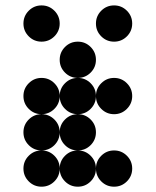

<svg xmlns="http://www.w3.org/2000/svg" viewBox="-20 -704 587 724"><path d="M205.1 -615.2Q205.1 -586.9 185.1 -566.9Q165 -546.9 136.7 -546.9Q108.4 -546.9 88.4 -566.9Q68.4 -586.9 68.4 -615.2Q68.4 -643.6 88.4 -663.6Q108.4 -683.6 136.7 -683.6Q165 -683.6 185.1 -663.6Q205.1 -643.6 205.1 -615.2ZM478.5 -615.2Q478.5 -586.9 458.5 -566.9Q438.5 -546.9 410.2 -546.9Q381.8 -546.9 361.8 -566.9Q341.8 -586.9 341.8 -615.2Q341.8 -643.6 361.8 -663.6Q381.8 -683.6 410.2 -683.6Q438.5 -683.6 458.5 -663.6Q478.5 -643.6 478.5 -615.2ZM205.1 -341.8Q205.1 -313.5 185.1 -293.5Q165 -273.4 136.7 -273.4Q108.4 -273.4 88.4 -293.5Q68.4 -313.5 68.4 -341.8Q68.4 -370.1 88.4 -390.1Q108.4 -410.2 136.7 -410.2Q165 -410.2 185.1 -390.1Q205.1 -370.1 205.1 -341.8ZM205.1 -205.1Q205.1 -176.8 185.1 -156.7Q165 -136.7 136.7 -136.7Q108.4 -136.7 88.4 -156.7Q68.4 -176.8 68.4 -205.1Q68.4 -233.4 88.4 -253.4Q108.4 -273.4 136.7 -273.4Q165 -273.4 185.1 -253.4Q205.1 -233.4 205.1 -205.1ZM205.1 -68.4Q205.1 -40 185.1 -20Q165 0 136.7 0Q108.4 0 88.4 -20Q68.4 -40 68.4 -68.4Q68.4 -96.7 88.4 -116.7Q108.4 -136.7 136.7 -136.7Q165 -136.7 185.1 -116.7Q205.1 -96.7 205.1 -68.4ZM341.8 -68.4Q341.8 -40 321.8 -20Q301.8 0 273.4 0Q245.1 0 225.1 -20Q205.1 -40 205.1 -68.4Q205.1 -96.7 225.1 -116.7Q245.1 -136.7 273.4 -136.7Q301.8 -136.7 321.8 -116.7Q341.8 -96.7 341.8 -68.4ZM478.5 -68.4Q478.5 -40 458.5 -20Q438.5 0 410.2 0Q381.8 0 361.8 -20Q341.8 -40 341.8 -68.4Q341.8 -96.7 361.8 -116.7Q381.8 -136.7 410.2 -136.7Q438.5 -136.7 458.5 -116.7Q478.5 -96.7 478.5 -68.4ZM341.8 -205.1Q341.8 -176.8 321.8 -156.7Q301.8 -136.7 273.4 -136.7Q245.1 -136.7 225.1 -156.7Q205.1 -176.8 205.1 -205.1Q205.1 -233.4 225.1 -253.4Q245.1 -273.4 273.4 -273.4Q301.8 -273.4 321.8 -253.4Q341.8 -233.4 341.8 -205.1ZM341.8 -341.8Q341.8 -313.5 321.8 -293.5Q301.8 -273.4 273.4 -273.4Q245.1 -273.4 225.1 -293.5Q205.1 -313.5 205.1 -341.8Q205.1 -370.1 225.1 -390.1Q245.1 -410.2 273.4 -410.2Q301.8 -410.2 321.8 -390.1Q341.8 -370.1 341.8 -341.8ZM478.5 -341.8Q478.5 -313.5 458.5 -293.5Q438.5 -273.4 410.2 -273.4Q381.8 -273.4 361.8 -293.5Q341.8 -313.5 341.8 -341.8Q341.8 -370.1 361.8 -390.1Q381.8 -410.2 410.2 -410.2Q438.5 -410.2 458.5 -390.1Q478.5 -370.1 478.5 -341.8ZM341.8 -478.5Q341.8 -450.2 321.8 -430.2Q301.8 -410.2 273.4 -410.2Q245.1 -410.2 225.1 -430.2Q205.1 -450.2 205.1 -478.5Q205.1 -506.8 225.1 -526.9Q245.1 -546.9 273.4 -546.9Q301.8 -546.9 321.8 -526.9Q341.8 -506.8 341.8 -478.5Z"/></svg>

Font: DatDot
Style: Bold
Weight: 700
Designer: GGBot
Version: 1.00